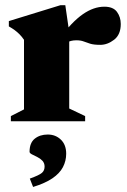

<svg xmlns="http://www.w3.org/2000/svg" viewBox="-20 -480 502 760"><path d="M393 -453.5Q428 -453.5 443 -433Q458 -412.5 458 -385Q458 -343 431.8 -322.8Q405.5 -302.5 377 -302.5Q351.5 -302.5 337 -307Q322.5 -311.5 311 -316Q299.5 -320.5 282 -320.5Q270.5 -320.5 260.8 -318Q251 -315.5 242 -310.2Q233 -305 223 -295.5L212 -325.5Q239 -359.5 262.5 -384Q286 -408.5 308 -423.8Q330 -439 351 -446.2Q372 -453.5 393 -453.5ZM254 -352.5V-50.5L317 -20.5V0H23V-20.5L75 -47V-322.5Q66 -335.5 57 -344.5Q48 -353.5 37.8 -361Q27.5 -368.5 15 -375.5V-396.5L219.5 -459.5H238.5ZM98 227Q135.5 213.5 146 204.2Q156.5 195 156.5 179.5Q156.5 165.5 147.8 156.2Q139 147 127 141.2Q115 135.5 106 130.8Q97 126 97 121Q97 85.5 117.5 69Q138 52.5 169 52.5Q200 52.5 221 72.8Q242 93 242 128.5Q242 157 229 181.8Q216 206.5 187.2 226Q158.5 245.5 111 260Z"/></svg>

Font: Newsreader 24pt ExtraBold
Style: Regular
Weight: 800
Designer: Hugues Gentile
Foundry: Production Type
Version: Version 1.003